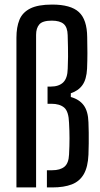

<svg xmlns="http://www.w3.org/2000/svg" viewBox="-20 -820 438 840"><path d="M51.9 0V-655.2Q51.9 -701.1 65 -733.3Q78.1 -765.5 112.2 -782.8Q146.3 -800 208.1 -800Q289.3 -800 325 -767.3Q360.8 -734.5 361.5 -657.5Q362.3 -618.9 362.4 -587.7Q362.4 -556.4 360.9 -519.4Q358.6 -473.2 340.9 -448.1Q323.2 -423 289.8 -412V-395.6Q327.2 -385.2 346.4 -359.1Q365.5 -333 367 -284.8Q367.9 -262.8 368.2 -239.5Q368.4 -216.3 368.2 -192.1Q368 -168 367 -143.3Q364.7 -89.6 346.6 -58.1Q328.4 -26.6 294.2 -13.3Q259.9 0 208.5 0H185.2V-75.2H208.5Q243 -75.2 261.8 -90.5Q280.5 -105.9 282.1 -144.1Q284.1 -181.9 284.1 -214.4Q284.1 -246.8 282.1 -282.2Q280.5 -332.5 260.8 -349.3Q241 -366 204.8 -366H188V-441.2H202.1Q237.6 -441.2 256.6 -459.6Q275.5 -478.1 276.3 -519.8Q277.5 -550.5 277.7 -571.4Q277.8 -592.3 277.4 -613.4Q276.9 -634.4 276.1 -666.3Q275.3 -700.8 258.6 -715.2Q241.8 -729.7 206.5 -729.7Q166.5 -729.7 152.2 -713.4Q137.9 -697.1 137.9 -667.5V0Z"/></svg>

Font: Big Shoulders Thin
Style: Regular
Weight: 100
Version: Version 2.002